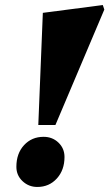

<svg xmlns="http://www.w3.org/2000/svg" viewBox="-20 -726 434 762"><path d="M132 -230 150 -675 388 -706 394 -688 200 -230ZM128 16Q94 16 69.5 -7Q45 -30 45 -64Q45 -117 75.5 -150Q106 -183 153 -183Q188 -183 212 -160Q236 -137 236 -103Q236 -51 205.5 -17.5Q175 16 128 16Z"/></svg>

Font: Platypi Light ExtraBold
Style: Italic
Weight: 800
Italic angle: -13°
Version: Version 1.200